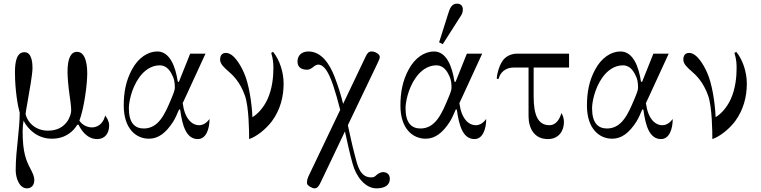

<svg xmlns="http://www.w3.org/2000/svg" viewBox="-20 -750 4168 1052"><path d="M62 -354C62 -254 78 -166 88 -132C88 -88 82 -26 78 11C72 67 66 125 66 183C66 222 84 282 128 282C150 282 168 267 168 236C168 217 159 198 146 173C123 129 104 85 104 -30C104 -52 106 -70 109 -89C133 -41 186 10 264 10C342 10 384 -34 403 -66L410 -67C424 -39 455 12 513 12C555 12 578 -20 578 -62C578 -86 565 -106 556 -117C550 -88 528 -52 483 -52C460 -52 431 -64 415 -89C440 -154 458 -284 458 -348C458 -415 442 -466 402 -466C368 -466 350 -430 350 -356C350 -332 354 -277 361 -230C366 -197 370 -164 370 -144C370 -119 345 -34 243 -34C180 -34 133 -73 120 -125C121 -134 125 -160 131 -192C142 -253 158 -345 158 -376C158 -394 158 -464 114 -464C70 -464 62 -408 62 -354Z M658 -172C658 -44 726 10 796 10C848 10 889 -22 928 -82C939 -99 953 -130 961 -150H967C979 -60 1001 12 1064 12C1109 12 1128 -43 1128 -98C1114 -79 1095 -64 1071 -64C1031 -64 992 -100 981 -185L1002 -230L1106 -456H1022L960 -301L954 -303C942 -384 911 -468 842 -468C790 -468 737 -433 703 -369C669 -306 658 -242 658 -172ZM686 -157C686 -188 699 -264 743 -326C769 -362 807 -392 855 -392C898 -392 917 -354 928 -329C934 -315 938 -298 938 -270C938 -257 933 -243 917 -205C885 -129 850 -46 768 -46C719 -46 686 -76 686 -157Z M1186 -423C1186 -399 1210 -378 1233 -358C1255 -339 1295 -302 1322 -226C1344 -164 1345 -29 1345 12C1385 -1 1437 -42 1470 -86C1515 -147 1534 -219 1534 -292C1534 -356 1511 -424 1476 -466L1466 -460C1476 -427 1478 -406 1478 -376C1478 -326 1471 -262 1446 -207C1423 -157 1390 -124 1363 -108C1360 -184 1344 -292 1316 -353C1300 -389 1262 -460 1218 -460C1196 -460 1186 -446 1186 -423Z M1610 -413C1610 -377 1637 -368 1664 -368C1674 -368 1688 -375 1700 -386C1706 -391 1716 -396 1724 -396C1772 -396 1803 -295 1825 -219L1844 -148L1674 208C1665 227 1662 234 1662 254C1662 267 1692 282 1702 282C1720 282 1727 270 1739 245L1870 -30C1883 27 1894 83 1912 147C1931 217 1980 282 2043 282C2090 282 2116 263 2116 230C2116 205 2100 193 2077 193C2065 193 2050 203 2044 208C2034 218 2028 222 2014 222C1951 222 1938 154 1923 96C1908 39 1897 -14 1886 -64L2044 -394C2054 -417 2061 -427 2061 -439C2061 -451 2039 -468 2016 -468C1999 -468 1992 -457 1985 -443L1860 -181C1848 -230 1833 -278 1813 -330C1785 -402 1740 -468 1670 -468C1633 -468 1610 -446 1610 -413Z M2386 -518 2406 -508 2494 -646C2506 -664.9 2516 -675 2516 -699C2516 -718 2504 -730 2484 -730C2454 -730 2444.5 -702.9 2436 -676ZM2174 -172C2174 -44 2242 10 2312 10C2364 10 2405 -22 2444 -82C2455 -99 2469 -130 2477 -150H2483C2495 -60 2517 12 2580 12C2625 12 2644 -43 2644 -98C2630 -79 2611 -64 2587 -64C2547 -64 2508 -100 2497 -185L2518 -230L2622 -456H2538L2476 -301L2470 -303C2458 -384 2427 -468 2358 -468C2306 -468 2253 -433 2219 -369C2185 -306 2174 -242 2174 -172ZM2202 -157C2202 -188 2215 -264 2259 -326C2285 -362 2323 -392 2371 -392C2414 -392 2433 -354 2444 -329C2450 -315 2454 -298 2454 -270C2454 -257 2449 -243 2433 -205C2401 -129 2366 -46 2284 -46C2235 -46 2202 -76 2202 -157Z M2702 -318H2712C2720 -352 2749 -380 2794 -380H2876V-114C2876 -50 2905 12 2982 12C3041 12 3070 -32 3070 -82C3070 -99 3064 -120 3056 -130C3046 -95 3025 -64 2991 -64C2928 -64 2904 -118 2904 -222V-380H3098V-456H2812C2789 -456 2760 -447 2740 -425C2718 -400 2702 -346 2702 -318Z M3196 -172C3196 -44 3264 10 3334 10C3386 10 3427 -22 3466 -82C3477 -99 3491 -130 3499 -150H3505C3517 -60 3539 12 3602 12C3647 12 3666 -43 3666 -98C3652 -79 3633 -64 3609 -64C3569 -64 3530 -100 3519 -185L3540 -230L3644 -456H3560L3498 -301L3492 -303C3480 -384 3449 -468 3380 -468C3328 -468 3275 -433 3241 -369C3207 -306 3196 -242 3196 -172ZM3224 -157C3224 -188 3237 -264 3281 -326C3307 -362 3345 -392 3393 -392C3436 -392 3455 -354 3466 -329C3472 -315 3476 -298 3476 -270C3476 -257 3471 -243 3455 -205C3423 -129 3388 -46 3306 -46C3257 -46 3224 -76 3224 -157Z M3724 -423C3724 -399 3748 -378 3771 -358C3793 -339 3833 -302 3860 -226C3882 -164 3883 -29 3883 12C3923 -1 3975 -42 4008 -86C4053 -147 4072 -219 4072 -292C4072 -356 4049 -424 4014 -466L4004 -460C4014 -427 4016 -406 4016 -376C4016 -326 4009 -262 3984 -207C3961 -157 3928 -124 3901 -108C3898 -184 3882 -292 3854 -353C3838 -389 3800 -460 3756 -460C3734 -460 3724 -446 3724 -423Z"/></svg>

Font: Old Standard
Style: Regular
Weight: 400
Designer: Alexey Kryukov <alexios@thessalonica.org.ru>
Version: Version 2.0